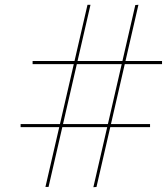

<svg xmlns="http://www.w3.org/2000/svg" viewBox="-20 -775 696 801"><path d="M369.5 6 544.5 -754 557.5 -755 382.5 5ZM66 -244.5V-257.5H606V-244.5ZM169.5 5 345 -755H357.5L182.5 5ZM116 -507.5V-520.5H656V-507.5Z"/></svg>

Font: Bodoni Moda 18pt SemiBold
Style: Italic
Weight: 600
Italic angle: -13°
Designer: Owen Earl
Foundry: indestructible type
Version: Version 2.005